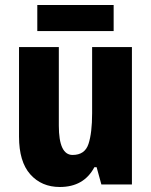

<svg xmlns="http://www.w3.org/2000/svg" viewBox="-20 -737 604 767"><path d="M507 -549H348V-285Q348 -206 333.5 -162Q319 -118 270 -118Q215 -118 215 -235V-549H56V-191Q56 -91 101 -40.5Q146 10 219 10Q315 10 357 -69H366L385 0H507ZM434 -717V-613H129V-717Z"/></svg>

Font: Noto Sans Display SemiCondensed Extra
Style: Regular
Weight: 800
Width: 4
Designer: Monotype Design Team
Foundry: Monotype Imaging Inc.
Version: Version 1.900